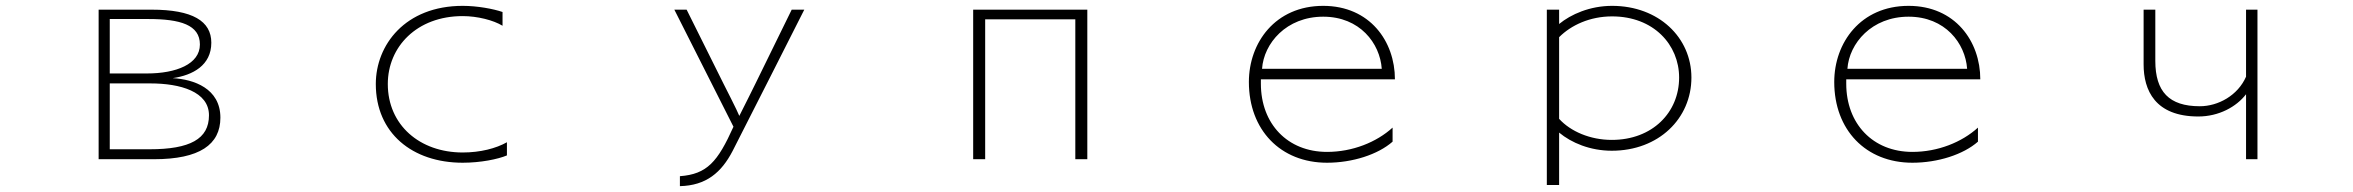

<svg xmlns="http://www.w3.org/2000/svg" viewBox="-20 -523 8040 656"><path d="M498 -490H317V21H506C662 21 733 -29 733 -121C733 -221 642 -252 570 -256C639 -266 702 -300 702 -377C702 -451 638 -490 498 -490ZM482 -272H355V-458H487C596 -458 663 -438 663 -371C663 -304 582 -272 482 -272ZM491 -13H355V-238H494C596 -238 694 -210 694 -129C694 -48 629 -13 491 -13Z M1712 8V-37C1675 -16 1621 -2 1561 -2C1414 -2 1305 -96 1305 -236C1305 -363 1404 -468 1561 -468C1611 -468 1666 -454 1697 -435V-482C1665 -493 1610 -503 1561 -503C1364 -503 1264 -369 1264 -236C1264 -68 1389 33 1561 33C1622 33 1681 21 1712 8Z M2303 79V113C2393 111 2445 66 2483 -7C2535 -108 2699 -433 2728 -490H2685L2560 -235C2560 -235 2516 -146 2506 -127C2501 -141 2453 -235 2453 -235L2326 -490H2284L2486 -90C2432 30 2396 72 2303 79Z M3305 -490V21H3346V-457H3654V21H3695V-490Z M4288 -237V-252H4746C4746 -382 4660 -503 4501 -503C4337 -503 4247 -377 4247 -243C4247 -79 4355 33 4514 33C4601 33 4688 5 4738 -39V-87C4683 -37 4601 -4 4514 -4C4379 -4 4288 -100 4288 -237ZM4701 -288H4292C4298 -375 4375 -466 4501 -466C4626 -466 4695 -375 4701 -288Z M5265 -490V109H5307V-70C5349 -35 5413 -8 5487 -8C5647 -8 5759 -118 5759 -258C5759 -395 5647 -503 5488 -503C5412 -503 5347 -474 5307 -441V-490ZM5307 -117V-396C5348 -437 5412 -467 5488 -467C5630 -467 5717 -370 5717 -258C5717 -139 5626 -45 5487 -45C5413 -45 5346 -74 5307 -117Z M6288 -237V-252H6746C6746 -382 6660 -503 6501 -503C6337 -503 6247 -377 6247 -243C6247 -79 6355 33 6514 33C6601 33 6688 5 6738 -39V-87C6683 -37 6601 -4 6514 -4C6379 -4 6288 -100 6288 -237ZM6701 -288H6292C6298 -375 6375 -466 6501 -466C6626 -466 6695 -375 6701 -288Z M7654 -201V21H7693V-490H7654V-261C7626 -197 7559 -160 7496 -160C7391 -160 7344 -210 7344 -315V-490H7304V-303C7304 -215 7343 -125 7491 -125C7561 -125 7621 -158 7654 -201Z"/></svg>

Font: LINE Seed JP_OTF Thin
Style: Regular
Weight: 250
Designer: LY Corporation & Fontrix & Fontworks
Version: Version 1.007